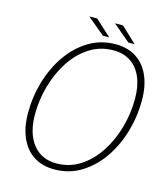

<svg xmlns="http://www.w3.org/2000/svg" viewBox="-125 -953 924 1058"><g transform="rotate(15 337.0 -424.0)"><path d="M282.5 9Q214.5 9 165.5 -22.8Q116.5 -54.5 90.2 -114Q64 -173.5 64 -255.5Q64 -348.5 90 -436Q116 -523.5 164.8 -593Q213.5 -662.5 281.8 -703.8Q350 -745 434.5 -745Q502.5 -745 551.2 -713.8Q600 -682.5 626.2 -623.8Q652.5 -565 652.5 -482.5Q652.5 -390 626.5 -302Q600.5 -214 551.8 -144Q503 -74 435 -32.5Q367 9 282.5 9ZM285.5 -26Q361.5 -26 422 -65.5Q482.5 -105 525.2 -170.8Q568 -236.5 590.8 -317.5Q613.5 -398.5 613.5 -481Q613.5 -552.5 591.8 -603.8Q570 -655 529 -682.2Q488 -709.5 431 -709.5Q355.5 -709.5 294.8 -670.5Q234 -631.5 191.2 -566Q148.5 -500.5 125.8 -420.2Q103 -340 103 -257.5Q103 -150 151.5 -88Q200 -26 285.5 -26ZM533.5 -772H497.5L399 -855.5H445ZM388.5 -772H352.5L252.5 -855.5H298Z"/></g></svg>

Font: Epilogue ExtraLight
Style: Italic
Weight: 250
Italic angle: -12°
Designer: Tyler Finck
Foundry: Etcetera Type Co
Version: Version 2.112